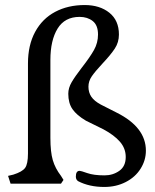

<svg xmlns="http://www.w3.org/2000/svg" viewBox="-20 -729 615 762"><path d="M290 -10Q281 -16 281 -28Q281 -51 296 -51Q301 -51 326.5 -42Q352 -33 395 -33Q428 -33 453.5 -51Q479 -69 479 -106Q479 -140 456 -166.5Q433 -193 390 -216L321 -250Q284 -272 267.5 -296Q251 -320 251 -357Q251 -380 264.5 -403Q278 -426 305 -461Q337 -502 353 -530.5Q369 -559 369 -592Q369 -629 348 -645.5Q327 -662 296 -662Q237 -662 208.5 -615.5Q180 -569 180 -491V-182Q180 -126 189.5 -93.5Q199 -61 222 -31L232 -15L222 0H22L12 -31L33 -36Q68 -47 79.5 -62.5Q91 -78 91 -120V-477Q91 -550 119.5 -602.5Q148 -655 199 -682Q250 -709 316 -709Q376 -709 414 -678.5Q452 -648 452 -592Q452 -561 435.5 -536Q419 -511 386 -476Q358 -446 344.5 -426.5Q331 -407 331 -385Q331 -362 342.5 -345Q354 -328 380 -314L443 -282Q559 -224 559 -131Q559 -93 538 -59.5Q517 -26 479 -6.5Q441 13 394 13Q334 13 290 -10Z"/></svg>

Font: Kurale
Style: Regular
Weight: 400
Designer: Eduardo Rodriguez Tunni
Foundry: Eduardo Rodriguez Tunni
Version: Version 2.000